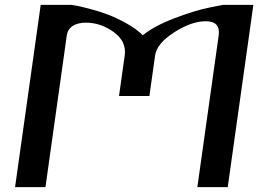

<svg xmlns="http://www.w3.org/2000/svg" viewBox="-20 -770 1062 790"><path d="M147.5 -750H272.5Q281.2 -749 294.9 -746.6Q308.6 -744.1 348.1 -733.9Q387.7 -723.6 422.9 -710.4Q458 -697.3 499.5 -674.3Q541 -651.4 567.4 -625Q616.2 -664.1 698.7 -695.3Q781.2 -726.6 838.9 -738.3L897.5 -750H1022.5L917 0H792L879.9 -625Q887.7 -682.6 826.2 -682.6Q767.6 -682.6 696.3 -636.7Q625 -590.8 618.2 -542L594.7 -375H469.7L493.2 -542Q501 -599.6 447.8 -638.2Q394.5 -676.8 333 -676.8Q300.8 -676.8 279.8 -663.6Q258.8 -650.4 254.9 -625L167 0H42Z"/></svg>

Font: okolaks
Style: BoldItalic
Weight: 600
Width: 8
Italic angle: -8°
Version: Version 000.6.0